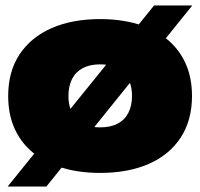

<svg xmlns="http://www.w3.org/2000/svg" viewBox="-20 -624 734 704"><path d="M347 10Q271 10 209 -8.5Q147 -27 102.5 -63Q58 -99 34 -151.5Q10 -204 10 -272Q10 -362 52 -425Q94 -488 169.5 -521Q245 -554 347 -554Q423 -554 485 -535.5Q547 -517 591.5 -481Q636 -445 660 -392.5Q684 -340 684 -272Q684 -183 642.5 -119.5Q601 -56 525.5 -23Q450 10 347 10ZM347 -157Q386 -157 412 -171Q438 -185 451 -211Q464 -237 464 -272Q464 -299 456.5 -320.5Q449 -342 434.5 -357Q420 -372 398 -380Q376 -388 347 -388Q309 -388 283 -374Q257 -360 244 -334Q231 -308 231 -272Q231 -245 238.5 -224Q246 -203 260.5 -188Q275 -173 296.5 -165Q318 -157 347 -157ZM8 60 545 -604H685L150 60Z"/></svg>

Font: Mona Sans Expanded Black
Style: Regular
Weight: 900
Width: 7
Designer: Deni Anggara
Foundry: GitHub
Version: Version 2.000